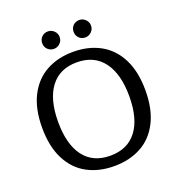

<svg xmlns="http://www.w3.org/2000/svg" viewBox="-155 -999 1054 1139"><g transform="rotate(-20 372.5 -430.0)"><path d="M219 -818Q219 -842 235 -857.5Q251 -873 274 -873Q296 -873 312.5 -857Q329 -841 329 -818Q329 -795 312.5 -779Q296 -763 274 -763Q251 -763 235 -778.5Q219 -794 219 -818ZM417 -818Q417 -842 433 -857.5Q449 -873 472 -873Q494 -873 510.5 -857Q527 -841 527 -818Q527 -795 510.5 -779Q494 -763 472 -763Q449 -763 433 -778.5Q417 -794 417 -818ZM47 -347Q47 -466 88.5 -547Q130 -628 203.5 -668Q277 -708 373 -708Q469 -708 542.5 -668Q616 -628 657.5 -547Q699 -466 699 -347Q699 -228 657.5 -147Q616 -66 542.5 -26.5Q469 13 373 13Q277 13 203.5 -26.5Q130 -66 88.5 -147Q47 -228 47 -347ZM597 -347Q597 -488 539 -565Q481 -642 372 -642Q263 -642 205.5 -565Q148 -488 148 -347Q148 -205 205.5 -129Q263 -53 372 -53Q481 -53 539 -129Q597 -205 597 -347Z"/></g></svg>

Font: Maitree Medium
Style: Regular
Weight: 500
Designer: CadsonDemak Team
Foundry: CadsonDemak
Version: Version 1.010